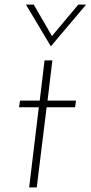

<svg xmlns="http://www.w3.org/2000/svg" viewBox="-20 -816 395 836"><path d="M174 -553H208L187 -378H311L307 -349H183L140 0H107L149 -349H63L67 -378H153ZM127 -796 212 -649 197 -648 321 -796H355L202 -615H201L93 -796Z"/></svg>

Font: Josefin Sans ExtraLight
Style: Italic
Weight: 250
Italic angle: -7°
Designer: Santiago Orozco
Foundry: Typemade
Version: Version 2.000